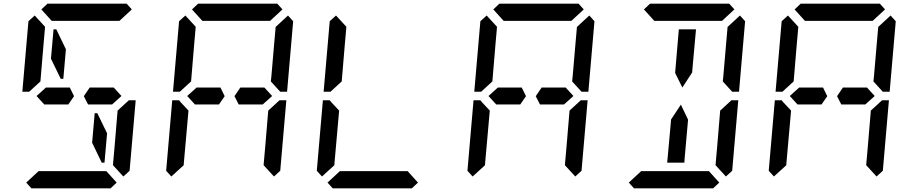

<svg xmlns="http://www.w3.org/2000/svg" viewBox="-20 -1020 4936 1040"><path d="M220 -454 178 -500 229 -546H332H358L381 -499L350 -454H234ZM323 -593H309L256 -702L270 -861H285L337 -753ZM204 -969 237 -1000H666L694 -969L627 -907H625H490H397H262H260ZM493 -407H507L560 -298L546 -139H531L479 -247ZM612 -31 579 0H150L122 -31L189 -93H191H326H419H554H556ZM617 -421 678 -477H715L682 -95L648 -64L592 -125L593 -139L600 -218ZM199 -579 138 -523H101L134 -905L168 -936L224 -875L223 -861L216 -782ZM596 -546 638 -500 587 -454H574H497H457L434 -499L466 -546H492Z M1036 -454 994 -500 1045 -546H1148H1174L1197 -499L1166 -454H1050ZM1020 -969 1053 -1000H1482L1510 -969L1443 -907H1441H1306H1213H1078H1076ZM908 -64 880 -95 913 -477H950L958 -467L1001 -421L983 -218L976 -139L975 -125ZM1433 -421 1494 -477H1531L1498 -95L1464 -64L1408 -125L1409 -139L1416 -218ZM1540 -936 1568 -905 1535 -523H1498L1447 -579L1450 -607L1465 -782L1472 -861L1473 -874ZM1015 -579 954 -523H917L950 -905L984 -936L1040 -875L1039 -861L1032 -782ZM1412 -546 1454 -500 1403 -454H1390H1313H1273L1250 -499L1282 -546H1308Z M1724 -64 1696 -95 1729 -477H1766L1774 -467L1817 -421L1799 -218L1792 -139L1791 -125ZM2244 -31 2211 0H1782L1754 -31L1821 -93H1823H1958H2051H2186H2188ZM1831 -579 1770 -523H1733L1766 -905L1800 -936L1856 -875L1855 -861L1848 -782Z M2668 -454 2626 -500 2677 -546H2780H2806L2829 -499L2798 -454H2682ZM2652 -969 2685 -1000H3114L3142 -969L3075 -907H3073H2938H2845H2710H2708ZM2540 -64 2512 -95 2545 -477H2582L2590 -467L2633 -421L2615 -218L2608 -139L2607 -125ZM3065 -421 3126 -477H3163L3130 -95L3096 -64L3040 -125L3041 -139L3048 -218ZM3172 -936 3200 -905 3167 -523H3130L3079 -579L3082 -607L3097 -782L3104 -861L3105 -874ZM2647 -579 2586 -523H2549L2582 -905L2616 -936L2672 -875L2671 -861L2664 -782ZM3044 -546 3086 -500 3035 -454H3022H2945H2905L2882 -499L2914 -546H2940Z M3688 -157 3687 -139H3594L3611 -327L3615 -373L3668 -453L3707 -372L3703 -327ZM3468 -969 3501 -1000H3930L3958 -969L3891 -907H3889H3754H3661H3526H3524ZM3657 -861H3750L3733 -673L3729 -627L3676 -546L3637 -625L3641 -673ZM3876 -31 3843 0H3414L3386 -31L3453 -93H3455H3590H3683H3818H3820ZM3881 -421 3942 -477H3979L3946 -95L3912 -64L3856 -125L3857 -139L3864 -218ZM3988 -936 4016 -905 3983 -523H3946L3895 -579L3898 -607L3913 -782L3920 -861L3921 -874Z M4300 -454 4258 -500 4309 -546H4412H4438L4461 -499L4430 -454H4314ZM4284 -969 4317 -1000H4746L4774 -969L4707 -907H4705H4570H4477H4342H4340ZM4172 -64 4144 -95 4177 -477H4214L4222 -467L4265 -421L4247 -218L4240 -139L4239 -125ZM4697 -421 4758 -477H4795L4762 -95L4728 -64L4672 -125L4673 -139L4680 -218ZM4804 -936 4832 -905 4799 -523H4762L4711 -579L4714 -607L4729 -782L4736 -861L4737 -874ZM4279 -579 4218 -523H4181L4214 -905L4248 -936L4304 -875L4303 -861L4296 -782ZM4676 -546 4718 -500 4667 -454H4654H4577H4537L4514 -499L4546 -546H4572Z"/></svg>

Font: DSEG14 Classic Mini
Style: Italic
Weight: 400
Italic angle: -5°
Designer: Keshikan(Twitter:@keshinomi_88pro)
Version: Version 0.46